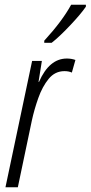

<svg xmlns="http://www.w3.org/2000/svg" viewBox="-20 -787 381 807"><path d="M197 -607Q228 -631 274 -679.5Q320 -728 341 -759V-767H279Q242 -699 166 -616V-607ZM55 0 114 -281Q124 -327 141 -375Q158 -423 184.5 -455.5Q211 -488 251 -488Q269 -488 282 -482L297 -535Q280 -541 261 -541Q187 -541 144 -443H142L156 -531H115L3 0Z"/></svg>

Font: Noto Sans Display Condensed Light
Style: Italic
Weight: 300
Width: 3
Designer: Monotype Design team
Foundry: Monotype Imaging Inc.
Version: 1.000